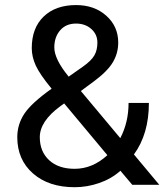

<svg xmlns="http://www.w3.org/2000/svg" viewBox="-20 -741 662 770"><path d="M49.3 -190.9Q49.3 -242.2 77.9 -285.2Q106.4 -328.1 187 -385.3Q139.6 -442.9 123.5 -478Q107.4 -513.2 107.4 -547.9Q107.4 -628.9 155.3 -674.8Q203.1 -720.7 285.2 -720.7Q358.4 -720.7 406.2 -678Q454.1 -635.3 454.1 -570.3Q454.1 -527.3 432.4 -491Q410.6 -454.6 356.4 -414.6L304.2 -376L462.4 -187Q495.6 -250.5 495.6 -328.1H577.1Q577.1 -203.6 517.1 -121.6L618.7 0H510.3L462.9 -56.2Q426.8 -23.9 378.2 -7.1Q329.6 9.8 279.3 9.8Q175.3 9.8 112.3 -45.4Q49.3 -100.6 49.3 -190.9ZM279.3 -64Q351.1 -64 410.6 -118.7L237.3 -326.2L221.2 -314.5Q139.6 -254.4 139.6 -190.9Q139.6 -133.3 177 -98.6Q214.4 -64 279.3 -64ZM197.8 -550.8Q197.8 -503.9 255.4 -433.6L313 -474.1Q346.2 -497.6 358.4 -518.8Q370.6 -540 370.6 -570.3Q370.6 -603 346.2 -624.8Q321.8 -646.5 284.7 -646.5Q244.6 -646.5 221.2 -619.4Q197.8 -592.3 197.8 -550.8Z"/></svg>

Font: Vazir FD
Style: FD
Weight: 400
Foundry: Based on Dejavu fonts, by Saber Rastikerdar
Version: Version 26.0.0